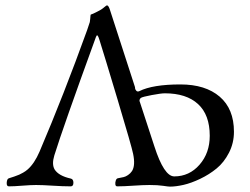

<svg xmlns="http://www.w3.org/2000/svg" viewBox="-20 -690 930 714"><path d="M501 -308 554 -146Q590 -34 628 -34Q684 -34 722 -77.5Q760 -121 760 -185Q760 -263 716.5 -303Q673 -343 593 -343Q579 -343 544.5 -336.5Q510 -330 504 -326Q500 -323 499 -318.5Q498 -314 500 -311ZM498 -351Q548 -376 651 -376Q744 -376 797 -330.5Q850 -285 850 -200Q850 -158 831.5 -122Q813 -86 785.5 -63.5Q758 -41 724.5 -25Q691 -9 662.5 -2.5Q634 4 612 4Q606 4 586.5 1Q567 -2 536 -2Q512 -2 476 0.5Q440 3 416 3Q410 3 409 -4Q408 -11 410.5 -18.5Q413 -26 418 -27Q433 -30 440 -31.5Q447 -33 456 -39Q465 -45 471 -54Q484 -75 475 -118Q470 -144 417.5 -319Q365 -494 350 -541Q346 -554 343.5 -557Q341 -560 339 -557Q337 -554 333 -542Q214 -215 182 -112Q172 -79 183 -60Q198 -36 243 -26Q253 -24 253 -10.5Q253 3 243 3Q214 3 176 0.5Q138 -2 114 -2Q94 -2 63 0.5Q32 3 13 3Q4 3 5 -11Q6 -25 13 -27Q20 -29 33 -33.5Q46 -38 51.5 -40.5Q57 -43 66 -48Q75 -53 83 -60Q108 -82 127 -126Q217 -337 304 -578L314 -608Q315 -613 315.5 -620Q316 -627 316.5 -631.5Q317 -636 318 -636Q325 -638 336.5 -644Q348 -650 350 -651Q356 -654 362.5 -659Q369 -664 372.5 -667Q376 -670 378 -670Q383 -670 388 -656L482 -366Q482 -364 482.5 -360.5Q483 -357 487 -352.5Q491 -348 498 -351Z"/></svg>

Font: EB Garamond 12 All SC
Style: AllSC
Weight: 400
Version: Version 0.016 ; ttfautohint (v0.97) -l 8 -r 50 -G 200 -x 0 -